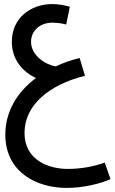

<svg xmlns="http://www.w3.org/2000/svg" viewBox="-20 -537 561 940"><path d="M306 383C386 383 470 363 521 340L493 259C440 278 377 290 312 290C214 290 100 244 100 114C100 -21 217 -121 396 -166L370 -253C328 -243 289 -229 253 -212C203 -220 132 -265 132 -332C132 -383 171 -426 237 -426C262 -426 286 -422 304 -417L322 -504C297 -511 268 -517 235 -517C131 -517 37 -449 38 -331C38 -241 97 -182 156 -155C62 -85 6 11 6 123C7 309 163 383 306 383Z"/></svg>

Font: Noto Sans Arabic Cond Med
Style: Regular
Weight: 500
Width: 3
Designer: Monotype Design Team, Nadine Chahine, Nizar Qandah and Khaled Hosny
Foundry: Monotype Imaging Inc.
Version: Version 2.012